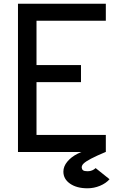

<svg xmlns="http://www.w3.org/2000/svg" viewBox="-20 -820 640 1036"><path d="M77 0V-800H551V-708H104L177 -781V-396L104 -469H417V-377H104L177 -450V-19L104 -92H551V0ZM452 196Q394 196 358 171Q322 146 322 106Q322 78 343 52.5Q364 27 398.5 9.5Q433 -8 471 -12L550 0Q500 21 471.5 36Q443 51 431.5 62Q420 73 421 85Q422 94 428.5 99Q435 104 453 104Q467 104 478 99Q489 94 496 87L571 147Q552 169 519.5 182.5Q487 196 452 196Z"/></svg>

Font: Victor Mono
Style: Bold
Weight: 700
Monospace: yes
Designer: Rune Bjørnerås
Version: Version 1.561;gftools[0.9.30]